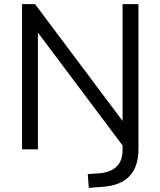

<svg xmlns="http://www.w3.org/2000/svg" viewBox="-20 -725 779 932"><path d="M652 -705V-1Q652 171 476 182L411 187L406 120L465 116Q518 111 546.5 83Q575 55 575 3V-19L164 -567V0H87V-705H150L575 -138V-705Z"/></svg>

Font: wassup Sans
Style: Regular
Weight: 400
Version: Version 2.001